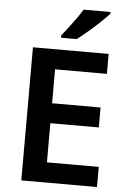

<svg xmlns="http://www.w3.org/2000/svg" viewBox="-61 -982 681 1026"><g transform="rotate(5 279.0 -469.0)"><path d="M499 0H93V-714H499V-607H221V-425H481V-318H221V-108H499ZM489 -928Q473 -910 442.5 -881Q412 -852 379 -824Q346 -796 322 -778H238V-791Q253 -809 273 -835Q293 -861 312.5 -888.5Q332 -916 345 -938H489Z"/></g></svg>

Font: Noto Sans SemiBold
Style: Regular
Weight: 600
Designer: Monotype Design Team
Foundry: Monotype Imaging Inc.
Version: Version 2.007